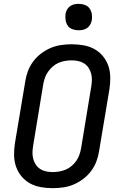

<svg xmlns="http://www.w3.org/2000/svg" viewBox="-20 -974 640 1002"><path d="M255 8Q223 8 192.5 2.5Q162 -3 136.5 -17Q111 -31 92 -54Q73 -77 63.5 -105Q54 -133 53.5 -164.5Q53 -196 58 -227L112 -550Q116 -577 126 -603.5Q136 -630 153.5 -653.5Q171 -677 195 -695Q219 -713 245 -724Q271 -735 299 -739Q327 -743 354 -743Q386 -743 416.5 -737.5Q447 -732 472.5 -718Q498 -704 517 -681Q536 -658 545.5 -630Q555 -602 555.5 -570.5Q556 -539 551 -508L497 -185Q493 -158 483 -131.5Q473 -105 455.5 -81.5Q438 -58 414 -40Q390 -22 364 -11Q338 0 310 4Q282 8 255 8ZM256 -76Q272 -76 289.5 -79Q307 -82 323.5 -89Q340 -96 354 -108Q368 -120 378 -134.5Q388 -149 394 -165.5Q400 -182 403 -199L456 -521Q459 -539 459.5 -556.5Q460 -574 455.5 -590.5Q451 -607 442 -620.5Q433 -634 419 -643Q405 -652 388 -655.5Q371 -659 353 -659Q337 -659 319.5 -656Q302 -653 285.5 -646Q269 -639 255.5 -627Q242 -615 231.5 -600.5Q221 -586 215 -569.5Q209 -553 206 -536L153 -214Q150 -196 149.5 -178.5Q149 -161 153.5 -144.5Q158 -128 167 -114.5Q176 -101 190 -92Q204 -83 221 -79.5Q238 -76 256 -76ZM390 -816Q374 -816 358.5 -821.5Q343 -827 334 -839.5Q325 -852 322.5 -868.5Q320 -885 322 -902Q324 -913 330 -924Q336 -935 346 -942Q356 -949 367.5 -951.5Q379 -954 391 -954Q407 -954 422.5 -948.5Q438 -943 447 -930.5Q456 -918 459 -901.5Q462 -885 459 -868Q457 -857 451 -846Q445 -835 435 -828Q425 -821 413.5 -818.5Q402 -816 390 -816Z"/></svg>

Font: Iosevka Custom Medium
Style: Italic
Weight: 500
Italic angle: -9°
Designer: Belleve Invis
Foundry: Belleve Invis
Version: Version 27.0.1